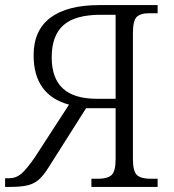

<svg xmlns="http://www.w3.org/2000/svg" viewBox="-27 -734 682 754"><path d="M-7 -34H9Q36 -34 56.5 -51.5Q77 -69 109 -115L244 -323Q105 -361 105 -517Q105 -615 171 -664.5Q237 -714 363 -714H592V-682H559Q524 -682 509.5 -667Q495 -652 495 -604V-109Q495 -61 511 -46.5Q527 -32 564 -32H592V0H332V-32H358Q395 -32 411 -46.5Q427 -61 427 -109V-309H311L164 -77Q144 -45 126 -29Q108 -13 82.5 -6.5Q57 0 12 0H-7ZM427 -346V-676H369Q268 -676 222 -635Q176 -594 176 -509Q176 -427 220 -386.5Q264 -346 354 -346Z"/></svg>

Font: Noto Serif Light
Style: Regular
Weight: 300
Designer: Monotype Design Team
Foundry: Monotype Imaging Inc.
Version: Version 1.001